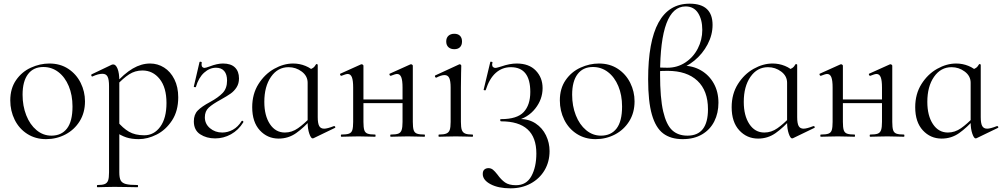

<svg xmlns="http://www.w3.org/2000/svg" viewBox="-20 -745 5460 1046"><path d="M36 -198Q36 -263 67.5 -308.5Q99 -354 148.5 -376.5Q198 -399 249 -399Q308 -399 352 -370Q396 -341 419.5 -293.5Q443 -246 443 -193Q443 -131 414 -84.5Q385 -38 336.5 -12.5Q288 13 231 13Q173 13 128.5 -15.5Q84 -44 60 -92.5Q36 -141 36 -198ZM375 -165Q375 -227 354.5 -276Q334 -325 298 -352.5Q262 -380 216 -380Q162 -380 132.5 -341Q103 -302 103 -229Q103 -168 123 -117Q143 -66 179 -36Q215 -6 260 -6Q315 -6 345 -45Q375 -84 375 -165Z M511 263Q538 263 551 257.5Q564 252 569 238Q574 224 574 194V-276Q574 -312 566 -327.5Q558 -343 538 -343Q516 -343 485 -329L483 -328Q479 -328 477.5 -333Q476 -338 479 -340L590 -393Q592 -394 597 -394Q611 -394 620.5 -370.5Q630 -347 630 -305V194Q630 224 637.5 238Q645 252 665.5 257.5Q686 263 730 263Q732 263 732 269Q732 275 730 275Q696 275 676 274L603 273L548 274Q534 275 511 275Q508 275 508 269Q508 263 511 263ZM604 -30 618 -85Q649 -47 682.5 -27.5Q716 -8 766 -8Q819 -8 853 -54.5Q887 -101 887 -184Q887 -268 850 -314.5Q813 -361 756 -361Q716 -361 683.5 -340Q651 -319 613 -278L605 -286Q656 -344 703 -371.5Q750 -399 798 -399Q839 -399 874 -377Q909 -355 930 -313Q951 -271 951 -215Q951 -140 917 -88.5Q883 -37 833.5 -12Q784 13 736 13Q697 13 668 3.5Q639 -6 604 -30Z M1047 -271Q1047 -270 1043 -270Q1035 -270 1036 -274L1067 -407Q1069 -409 1071 -409Q1074 -409 1077 -407.5Q1080 -406 1079 -405Q1078 -401 1078 -394Q1078 -384 1083 -379.5Q1088 -375 1094 -375Q1100 -375 1122 -383Q1163 -399 1195 -399Q1238 -399 1260 -377.5Q1282 -356 1282 -318Q1282 -290 1269 -269.5Q1256 -249 1237 -235.5Q1218 -222 1184 -203Q1138 -178 1117 -158.5Q1096 -139 1096 -106Q1096 -70 1124 -46.5Q1152 -23 1191 -23Q1221 -23 1249 -38.5Q1277 -54 1296 -85Q1297 -87 1300 -87Q1303 -87 1305 -84Q1307 -81 1305 -78Q1279 -36 1238.5 -13.5Q1198 9 1152 9Q1105 9 1070.5 -13.5Q1036 -36 1036 -84Q1036 -121 1057.5 -143Q1079 -165 1124 -189Q1170 -214 1193.5 -239Q1217 -264 1217 -306Q1217 -340 1201.5 -358Q1186 -376 1157 -376Q1122 -376 1092 -349Q1062 -322 1047 -271Z M1354 -161Q1354 -233 1388 -287Q1422 -341 1473.5 -370Q1525 -399 1577 -399Q1612 -399 1644 -386Q1676 -373 1696 -350L1656 -294Q1656 -331 1624 -355Q1592 -379 1552 -379Q1493 -379 1456.5 -326.5Q1420 -274 1420 -190Q1420 -115 1450.5 -69Q1481 -23 1532 -23Q1570 -23 1603.5 -46.5Q1637 -70 1672 -107L1680 -100Q1636 -50 1593.5 -20Q1551 10 1498 10Q1437 10 1395.5 -35Q1354 -80 1354 -161ZM1656 -80V-361Q1676 -369 1685 -375Q1694 -381 1702 -395Q1703 -397 1707 -395.5Q1711 -394 1711 -392V-107Q1711 -73 1719 -58.5Q1727 -44 1746 -44Q1763 -44 1799 -58H1801Q1805 -58 1806.5 -53.5Q1808 -49 1804 -48L1688 8Q1686 9 1683 9Q1674 9 1665 -17Q1656 -43 1656 -80Z M2109 -12Q2137 -12 2150 -17Q2163 -22 2168 -36.5Q2173 -51 2173 -81V-268Q2173 -307 2166 -324.5Q2159 -342 2143 -342Q2134 -342 2109 -332H2108Q2104 -332 2102 -337.5Q2100 -343 2104 -344L2215 -394L2219 -395Q2222 -395 2225.5 -392.5Q2229 -390 2229 -387V-81Q2229 -51 2233.5 -36.5Q2238 -22 2251.5 -17Q2265 -12 2293 -12Q2295 -12 2295 -6Q2295 0 2293 0Q2267 0 2252 -1L2202 -2L2148 -1Q2134 0 2109 0Q2106 0 2106 -6Q2106 -12 2109 -12ZM1840 -12Q1868 -12 1881.5 -17Q1895 -22 1899.5 -36.5Q1904 -51 1904 -81V-268Q1904 -307 1897 -324.5Q1890 -342 1874 -342Q1865 -342 1840 -332H1839Q1835 -332 1833 -337.5Q1831 -343 1835 -344L1946 -394L1950 -395Q1953 -395 1956.5 -392.5Q1960 -390 1960 -387V-81Q1960 -51 1964.5 -36.5Q1969 -22 1982.5 -17Q1996 -12 2024 -12Q2026 -12 2026 -6Q2026 0 2024 0Q1998 0 1983 -1L1933 -2L1880 -1Q1866 0 1840 0Q1837 0 1837 -6Q1837 -12 1840 -12ZM1930 -203H2199V-183H1930Z M2371 -12Q2398 -12 2411.5 -17.5Q2425 -23 2430 -37Q2435 -51 2435 -81V-268Q2435 -304 2427.5 -320Q2420 -336 2402 -336Q2384 -336 2357 -322H2356Q2352 -322 2350 -327Q2348 -332 2351 -334L2481 -394L2485 -395Q2487 -395 2490 -392.5Q2493 -390 2493 -387Q2493 -380 2492 -347Q2491 -314 2491 -269V-81Q2491 -51 2496 -37Q2501 -23 2514 -17.5Q2527 -12 2554 -12Q2557 -12 2557 -6Q2557 0 2554 0Q2531 0 2517 -1L2463 -2L2409 -1Q2395 0 2371 0Q2369 0 2369 -6Q2369 -12 2371 -12ZM2411 -519Q2411 -539 2423 -550Q2435 -561 2455 -561Q2475 -561 2486 -550Q2497 -539 2497 -519Q2497 -499 2486 -488Q2475 -477 2455 -477Q2435 -477 2423 -488Q2411 -499 2411 -519Z M2610 203Q2610 186 2619 178.5Q2628 171 2641 171Q2655 171 2665.5 179.5Q2676 188 2690 206Q2710 234 2731.5 249Q2753 264 2791 264Q2848 264 2875 214.5Q2902 165 2902 91Q2902 -84 2710 -84Q2706 -84 2705 -90Q2704 -96 2710 -96Q2797 -96 2833 -134.5Q2869 -173 2869 -244Q2869 -379 2763 -379Q2716 -379 2681 -348Q2646 -317 2626 -254Q2626 -253 2622 -253Q2614 -253 2615 -257L2651 -407Q2651 -409 2655 -409Q2658 -409 2661 -407.5Q2664 -406 2663 -405Q2661 -397 2661 -394Q2661 -384 2666.5 -379.5Q2672 -375 2678 -375Q2685 -375 2695.5 -378.5Q2706 -382 2711 -383Q2757 -399 2795 -399Q2862 -399 2899 -360.5Q2936 -322 2936 -265Q2936 -204 2896 -153.5Q2856 -103 2790 -88L2793 -96L2809 -97Q2861 -97 2898 -72.5Q2935 -48 2954.5 -7.5Q2974 33 2974 78Q2974 136 2947 182Q2920 228 2871.5 254.5Q2823 281 2761 281Q2695 281 2652.5 258.5Q2610 236 2610 203Z M3030 -198Q3030 -263 3061.5 -308.5Q3093 -354 3142.5 -376.5Q3192 -399 3243 -399Q3302 -399 3346 -370Q3390 -341 3413.5 -293.5Q3437 -246 3437 -193Q3437 -131 3408 -84.5Q3379 -38 3330.5 -12.5Q3282 13 3225 13Q3167 13 3122.5 -15.5Q3078 -44 3054 -92.5Q3030 -141 3030 -198ZM3369 -165Q3369 -227 3348.5 -276Q3328 -325 3292 -352.5Q3256 -380 3210 -380Q3156 -380 3126.5 -341Q3097 -302 3097 -229Q3097 -168 3117 -117Q3137 -66 3173 -36Q3209 -6 3254 -6Q3309 -6 3339 -45Q3369 -84 3369 -165Z M3894 -185Q3894 -129 3871.5 -84Q3849 -39 3805 -13Q3761 13 3699 13Q3634 13 3593 -18Q3552 -49 3531.5 -120.5Q3511 -192 3511 -313Q3511 -725 3737 -725Q3862 -725 3862 -609Q3862 -555 3835 -503.5Q3808 -452 3763 -415Q3718 -378 3668 -365L3702 -387Q3755 -387 3799 -361.5Q3843 -336 3868.5 -290.5Q3894 -245 3894 -185ZM3837 -150Q3837 -251 3779.5 -305Q3722 -359 3617 -359Q3577 -359 3558 -356V-379Q3577 -376 3616 -376Q3670 -376 3713.5 -404.5Q3757 -433 3781.5 -480.5Q3806 -528 3806 -582Q3806 -638 3783 -674Q3760 -710 3715 -710Q3576 -710 3576 -340Q3576 -211 3593 -138Q3610 -65 3642 -35.5Q3674 -6 3725 -6Q3837 -6 3837 -150Z M3966 -161Q3966 -233 4000 -287Q4034 -341 4085.5 -370Q4137 -399 4189 -399Q4224 -399 4256 -386Q4288 -373 4308 -350L4268 -294Q4268 -331 4236 -355Q4204 -379 4164 -379Q4105 -379 4068.5 -326.5Q4032 -274 4032 -190Q4032 -115 4062.5 -69Q4093 -23 4144 -23Q4182 -23 4215.5 -46.5Q4249 -70 4284 -107L4292 -100Q4248 -50 4205.5 -20Q4163 10 4110 10Q4049 10 4007.5 -35Q3966 -80 3966 -161ZM4268 -80V-361Q4288 -369 4297 -375Q4306 -381 4314 -395Q4315 -397 4319 -395.5Q4323 -394 4323 -392V-107Q4323 -73 4331 -58.5Q4339 -44 4358 -44Q4375 -44 4411 -58H4413Q4417 -58 4418.5 -53.5Q4420 -49 4416 -48L4300 8Q4298 9 4295 9Q4286 9 4277 -17Q4268 -43 4268 -80Z M4721 -12Q4749 -12 4762 -17Q4775 -22 4780 -36.5Q4785 -51 4785 -81V-268Q4785 -307 4778 -324.5Q4771 -342 4755 -342Q4746 -342 4721 -332H4720Q4716 -332 4714 -337.5Q4712 -343 4716 -344L4827 -394L4831 -395Q4834 -395 4837.5 -392.5Q4841 -390 4841 -387V-81Q4841 -51 4845.5 -36.5Q4850 -22 4863.5 -17Q4877 -12 4905 -12Q4907 -12 4907 -6Q4907 0 4905 0Q4879 0 4864 -1L4814 -2L4760 -1Q4746 0 4721 0Q4718 0 4718 -6Q4718 -12 4721 -12ZM4452 -12Q4480 -12 4493.5 -17Q4507 -22 4511.5 -36.5Q4516 -51 4516 -81V-268Q4516 -307 4509 -324.5Q4502 -342 4486 -342Q4477 -342 4452 -332H4451Q4447 -332 4445 -337.5Q4443 -343 4447 -344L4558 -394L4562 -395Q4565 -395 4568.5 -392.5Q4572 -390 4572 -387V-81Q4572 -51 4576.5 -36.5Q4581 -22 4594.5 -17Q4608 -12 4636 -12Q4638 -12 4638 -6Q4638 0 4636 0Q4610 0 4595 -1L4545 -2L4492 -1Q4478 0 4452 0Q4449 0 4449 -6Q4449 -12 4452 -12ZM4542 -203H4811V-183H4542Z M4966 -161Q4966 -233 5000 -287Q5034 -341 5085.5 -370Q5137 -399 5189 -399Q5224 -399 5256 -386Q5288 -373 5308 -350L5268 -294Q5268 -331 5236 -355Q5204 -379 5164 -379Q5105 -379 5068.5 -326.5Q5032 -274 5032 -190Q5032 -115 5062.5 -69Q5093 -23 5144 -23Q5182 -23 5215.5 -46.5Q5249 -70 5284 -107L5292 -100Q5248 -50 5205.5 -20Q5163 10 5110 10Q5049 10 5007.5 -35Q4966 -80 4966 -161ZM5268 -80V-361Q5288 -369 5297 -375Q5306 -381 5314 -395Q5315 -397 5319 -395.5Q5323 -394 5323 -392V-107Q5323 -73 5331 -58.5Q5339 -44 5358 -44Q5375 -44 5411 -58H5413Q5417 -58 5418.5 -53.5Q5420 -49 5416 -48L5300 8Q5298 9 5295 9Q5286 9 5277 -17Q5268 -43 5268 -80Z"/></svg>

Font: Cormorant Infant
Style: Regular
Weight: 400
Designer: Christian Thalmann (Catharsis Fonts)
Foundry: Catharsis Fonts
Version: Version 4.000